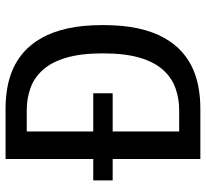

<svg xmlns="http://www.w3.org/2000/svg" viewBox="-45 -695 740 690"><g transform="rotate(-90 325.0 -350.0)"><path d="M98.5 0V-315.1H21.8V-384.9H98.5V-700H281.2Q316.5 -700 352.1 -694.1Q387.6 -688.3 421.1 -673.9Q454.5 -659.4 483.2 -634.1Q511.9 -608.7 533.8 -570.1Q555.7 -531.4 567.8 -477.1Q579.9 -422.8 579.9 -350Q579.9 -277.4 567.8 -223Q555.7 -168.6 533.8 -129.9Q511.9 -91.3 483.2 -65.9Q454.5 -40.6 421.1 -26.1Q387.6 -11.7 352.1 -5.9Q316.5 0 281.2 0ZM197.5 -76.1H273.6Q315.8 -76.1 352.8 -89.2Q389.7 -102.2 418 -133.1Q446.4 -164.1 462.3 -217.1Q478.2 -270.1 478.2 -350Q478.2 -429.9 462.3 -482.9Q446.4 -535.9 418 -566.9Q389.7 -597.8 352.8 -610.8Q315.8 -623.9 273.6 -623.9H197.5V-384.9H334.9V-315.1H197.5Z"/></g></svg>

Font: Trispace Thin
Style: Regular
Weight: 100
Designer: Tyler Finck
Foundry: Etcetera Type Company
Version: Version 1.210